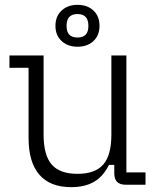

<svg xmlns="http://www.w3.org/2000/svg" viewBox="-20 -763 644 793"><path d="M274 10Q187 10 142.5 -41.5Q98 -93 98 -193V-483H19V-534H160V-207Q160 -122 193.5 -83.5Q227 -45 300 -45Q373 -45 406.5 -83.5Q440 -122 440 -207V-534H502V-51H581V0H499Q452 0 452 -47V-82H430Q407 -35 369 -12.5Q331 10 274 10ZM300 -570Q260 -570 234.5 -593.5Q209 -617 209 -656Q209 -696 234.5 -719.5Q260 -743 300 -743Q341 -743 366 -719.5Q391 -696 391 -656Q391 -617 366 -593.5Q341 -570 300 -570ZM300 -608Q345 -608 345 -655V-657Q345 -705 300 -705Q255 -705 255 -657V-655Q255 -608 300 -608Z"/></svg>

Font: Mozilla Headline ExtraLight
Style: Regular
Weight: 200
Designer: Studio DRAMA
Foundry: Studio DRAMA
Version: Version 1.000